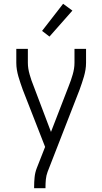

<svg xmlns="http://www.w3.org/2000/svg" viewBox="-20 -778 540 1013"><path d="M160 215V208Q160 183 162.5 157.5Q165 132 174 109L218 -3L100 -305Q94 -322 88 -339.5Q82 -357 77 -374.5Q72 -392 69 -410Q66 -428 66 -447V-520H127V-447Q127 -431 129.5 -415.5Q132 -400 136.5 -384.5Q141 -369 146 -354Q151 -339 157 -325L249 -82L343 -325Q349 -340 354 -354.5Q359 -369 363.5 -384.5Q368 -400 370.5 -415.5Q373 -431 373 -447V-520H434V-447Q434 -428 431 -410Q428 -392 423 -374.5Q418 -357 412 -339.5Q406 -322 400 -305L231 129Q224 148 222 168Q220 188 220 208V215ZM241 -585 202 -615 313 -758 362 -722Z"/></svg>

Font: Iosevka Term Curly Light
Style: Regular
Weight: 300
Designer: Belleve Invis
Foundry: Belleve Invis
Version: Version 32.3.0